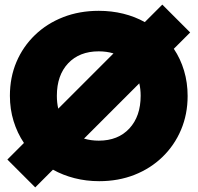

<svg xmlns="http://www.w3.org/2000/svg" viewBox="-20 -773 858 834"><path d="M411 14Q355 14 304 1Q253 -12 210 -36L133 41L12 -80L84 -152Q55 -195 39 -247Q23 -299 23 -357Q23 -437 51.5 -504Q80 -571 132 -621Q184 -671 254.5 -698.5Q325 -726 409 -726Q465 -726 515.5 -713.5Q566 -701 609 -677L685 -753L806 -632L735 -561Q764 -518 779.5 -466Q795 -414 795 -356Q795 -277 766.5 -209.5Q738 -142 686 -91.5Q634 -41 564 -13.5Q494 14 411 14ZM227 -357Q227 -327 233 -301L473 -541Q443 -550 409 -550Q325 -550 276 -498Q227 -446 227 -357ZM409 -162Q493 -162 542 -215Q591 -268 591 -357Q591 -386 585 -411L345 -171Q375 -162 409 -162Z"/></svg>

Font: Outfit Black
Style: Regular
Weight: 900
Designer: Rodrigo Fuenzalida
Foundry: fragTYPE
Version: Version 1.100; ttfautohint (v1.8.4.7-5d5b)